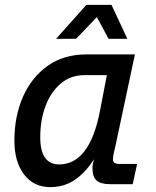

<svg xmlns="http://www.w3.org/2000/svg" viewBox="-20 -755 640 787"><path d="M186 12Q118 12 78.5 -40Q39 -92 39 -178Q39 -279 74.5 -359Q110 -439 176 -485.5Q242 -532 334 -532H533L455 -165Q450 -145 446.5 -128Q443 -111 443 -101Q443 -83 469 -83H542L524 0H432Q393 0 376 -15Q359 -30 359 -66Q359 -80 365 -102Q331 -48 287 -18Q243 12 186 12ZM222 -81Q348 -81 390 -302L418 -447H326Q270 -447 229.5 -413Q189 -379 167 -321.5Q145 -264 145 -193Q145 -135 165 -108Q185 -81 222 -81ZM210 -596 334 -735H437L502 -596H425L377 -685L292 -596Z"/></svg>

Font: Geist Mono Medium
Style: Italic
Weight: 500
Italic angle: -12°
Monospace: yes
Designer: Basement.studio, Andrés Briganti, Mateo Zaragoza
Foundry: Basement.studio, Vercel, Andrés Briganti, Guido Ferreyra, Mateo Zaragoza
Version: Version 1.500; ttfautohint (v1.8.4.7-5d5b)